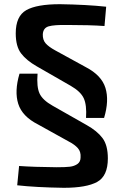

<svg xmlns="http://www.w3.org/2000/svg" viewBox="-20 -723 588 915"><path d="M317 -314 155 -407Q106 -435 80.5 -468.5Q55 -502 55 -564Q55 -646 105 -674.5Q155 -703 266 -703Q393 -701 486 -691L478 -599Q408 -604 300 -604Q238 -605 212 -597.5Q186 -590 184 -560Q183 -533 197.5 -516.5Q212 -500 243 -483L389 -403Q464 -364 482.5 -304Q501 -244 476 -161H390Q394 -223 379 -255Q364 -287 317 -314ZM73 -372H159Q154 -309 168.5 -277.5Q183 -246 231 -219L393 -127Q443 -99 468.5 -65Q494 -31 494 32Q494 116 443 144Q392 172 284 172Q150 170 62 160L71 68Q140 73 250 74Q292 74 313 71.5Q334 69 349 58.5Q364 48 364 27Q366 0 351 -17Q336 -34 307 -49L161 -130Q86 -168 67 -228Q48 -288 73 -372Z"/></svg>

Font: Exo 2.0 Semi Bold
Style: Regular
Weight: 600
Designer: Natanael Gama
Version: Version 1.001;PS 001.001;hotconv 1.0.70;makeotf.lib2.5.58329